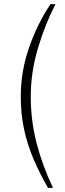

<svg xmlns="http://www.w3.org/2000/svg" viewBox="-20 -800 312 924"><path d="M247 -780Q197 -683.5 162.5 -567.8Q128 -452 128 -334Q128 -222.5 155.2 -114.8Q182.5 -7 235 104H211Q170.5 34 141.2 -34.8Q112 -103.5 96 -177Q80 -250.5 80 -335Q80 -458 120.5 -573Q161 -688 223 -780Z"/></svg>

Font: Public Sans Thin
Style: Regular
Weight: 100
Designer: The Public Sans project authors (U.S. Web Design System). Libre Franklin designed by Pablo Impallari and Rodrigo Fuenzal
Version: Version 1.008